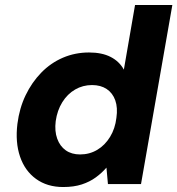

<svg xmlns="http://www.w3.org/2000/svg" viewBox="-20 -740 713 772"><path d="M234 12Q170 12 125 -20.5Q80 -53 60.5 -110.5Q41 -168 50 -242Q58 -305 83 -357Q108 -409 146 -448Q184 -487 233 -508Q282 -529 338 -529Q390 -529 425 -511Q460 -493 478 -460L523 -720H673L547 0H414L408 -66Q390 -45 365.5 -27Q341 -9 309 1.5Q277 12 234 12ZM302 -119Q340 -119 371 -137.5Q402 -156 422.5 -189.5Q443 -223 448 -266Q454 -307 443.5 -336.5Q433 -366 409 -382Q385 -398 350 -398Q313 -398 282 -380Q251 -362 230.5 -329Q210 -296 204 -253Q199 -213 210 -182.5Q221 -152 244.5 -135.5Q268 -119 302 -119Z"/></svg>

Font: DM Sans 11pt Black
Style: Italic
Weight: 900
Italic angle: -10°
Version: Version 4.004;gftools[0.9.30]